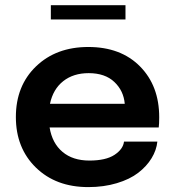

<svg xmlns="http://www.w3.org/2000/svg" viewBox="-20 -725 689 756"><path d="M180.2 -648.4V-704.6H474.1V-648.4ZM599.6 -167.5Q596.2 -133.8 576.9 -102.1Q557.6 -70.3 524.4 -44.7Q491.2 -19 439.9 -3.7Q388.7 11.7 327.6 11.7Q200.2 11.7 121.3 -65.2Q42.5 -142.1 42.5 -264.2Q42.5 -387.2 121.8 -463.6Q201.2 -540 327.6 -540Q455.6 -540 531.2 -463.6Q606.9 -387.2 606.9 -263.2Q606.9 -236.8 605 -223.1H175.3Q185.5 -161.1 226.1 -127Q266.6 -92.8 332 -92.8Q396.5 -92.8 430.7 -115.2Q464.8 -137.7 468.3 -167.5ZM329.1 -437Q269 -437 229 -405.5Q189 -374 176.8 -316.4H471.2Q466.8 -367.7 430.2 -402.3Q393.6 -437 329.1 -437Z"/></svg>

Font: Epilogue SemiBold
Style: Regular
Weight: 600
Designer: Tyler Finck
Foundry: Etcetera Type Co
Version: Version 2.112